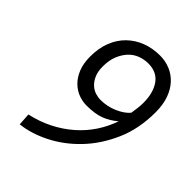

<svg xmlns="http://www.w3.org/2000/svg" viewBox="-207 -820 940 940"><g transform="rotate(45 263.0 -350.0)"><path d="M106 -467Q106 -525 124 -570.5Q142 -616 174.5 -647.5Q207 -679 250.5 -695.5Q294 -712 345 -712Q382 -712 415 -698.5Q448 -685 473 -658Q498 -631 512 -591.5Q526 -552 526 -500Q526 -385 485.5 -293.5Q445 -202 382 -136.5Q319 -71 243 -33Q167 5 97 12L93 -52Q156 -66 209.5 -93Q263 -120 306 -157.5Q349 -195 380 -241.5Q411 -288 429 -341Q397 -313 359 -298.5Q321 -284 263 -284Q236 -284 208.5 -294Q181 -304 158 -326Q135 -348 120.5 -383Q106 -418 106 -467ZM184 -476Q184 -440 195 -416Q206 -392 221.5 -378Q237 -364 255.5 -358Q274 -352 292 -352Q338 -352 379.5 -370Q421 -388 443 -414Q444 -420 445.5 -431Q447 -442 448.5 -453Q450 -464 450.5 -474.5Q451 -485 451 -490Q451 -560 421 -602Q391 -644 332 -644Q303 -644 276.5 -634Q250 -624 230 -603Q210 -582 197 -550.5Q184 -519 184 -476Z"/></g></svg>

Font: PT Sans
Style: Italic
Weight: 400
Italic angle: -12°
Designer: A.Korolkova, O.Umpeleva, V.Yefimov
Foundry: ParaType Ltd
Version: Version 2.003W OFL